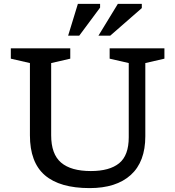

<svg xmlns="http://www.w3.org/2000/svg" viewBox="-20 -955 900 985"><path d="M640.5 -251V-631.5L542.5 -654V-707H823.5V-654L725.5 -631.5V-256Q725.5 -125 651 -57.5Q576.5 10 440 10Q287 10 210.2 -56Q133.5 -122 133.5 -261V-631.5L35.5 -654V-707H340.5V-654L242.5 -631.5V-261Q242.5 -164.5 293.2 -121Q344 -77.5 446 -77.5Q542 -77.5 591.2 -117.5Q640.5 -157.5 640.5 -251ZM485 -772 584.5 -935H707.5V-913.5L545.5 -772ZM329.5 -772 379.5 -935H493.5V-916L386.5 -772Z"/></svg>

Font: Newsreader Caption
Style: Regular
Weight: 400
Designer: Hugues Gentile
Foundry: Production Type
Version: Version 1.001